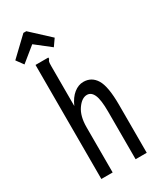

<svg xmlns="http://www.w3.org/2000/svg" viewBox="-244 -904 805 971"><g transform="rotate(-30 158.5 -418.5)"><path d="M44 -666H119V-658Q113 -652 111.5 -645Q110 -638 110 -621V-388Q128 -429 154.5 -450Q181 -471 210 -471Q258 -471 283.5 -429Q309 -387 309 -280V0H244V-278Q244 -347 231 -376Q218 -405 193 -405Q163 -405 136.5 -367Q110 -329 110 -264V0H44ZM-3 -696 -33 -737 72 -837H89L197 -737L169 -697L82 -765Z"/></g></svg>

Font: Inconsolata ExtraCondensed Medium
Style: Regular
Weight: 500
Width: 2
Monospace: yes
Designer: Raph Levien, Cyreal, Brenton Simpson
Foundry: Raph Levien, Cyreal, Google
Version: Version 3.001; ttfautohint (v1.8.2.53-6de2)